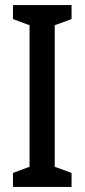

<svg xmlns="http://www.w3.org/2000/svg" viewBox="-20 -734 332 754"><path d="M261 0H31V-55L96 -79V-635L31 -659V-714H261V-659L195 -635V-79L261 -55Z"/></svg>

Font: Noto Sans Kannada ExtraCondensed Medium
Style: Regular
Weight: 500
Width: 2
Designer: Jelle Bosma - Monotype Design Team
Foundry: Monotype Imaging Inc.
Version: Version 2.005; ttfautohint (v1.8.4.7-5d5b)